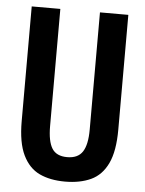

<svg xmlns="http://www.w3.org/2000/svg" viewBox="-51 -729 591 782"><g transform="rotate(5 244.5 -337.5)"><path d="M244 12Q183 12 139.5 -8.5Q96 -29 71.5 -79.5Q47 -130 47 -218V-687H164V-208Q164 -146 182 -117Q200 -88 244 -88Q288 -88 307 -117Q326 -146 326 -208V-687H442V-218Q442 -130 418 -79.5Q394 -29 349.5 -8.5Q305 12 244 12Z"/></g></svg>

Font: Archivo ExtraCondensed SemiBold
Style: Regular
Weight: 600
Width: 2
Designer: Hector Gatti
Foundry: Omnibus-Type
Version: Version 2.001